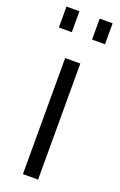

<svg xmlns="http://www.w3.org/2000/svg" viewBox="-143 -768 507 810"><g transform="rotate(20 110.0 -363.5)"><path d="M65 -633H7V-727H65ZM214 -633H156V-727H214ZM144 0H76V-521H144Z"/></g></svg>

Font: Raleway
Style: Regular
Weight: 400
Designer: Matt McInerney, Pablo Impallari, Rodrigo Fuenzalida
Foundry: Matt McInerney, Pablo Impallari, Rodrigo Fuenzalida
Version: Version 1.000;PS 001.001;hotconv 1.0.56; ttfautohint (v1.5)